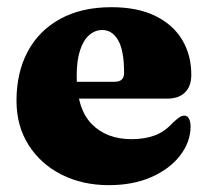

<svg xmlns="http://www.w3.org/2000/svg" viewBox="-20 -514 592 547"><path d="M525 -301Q525 -268.5 507.2 -250.8Q489.5 -233 456 -233H155.5V-281H306.5Q333.5 -281 333.5 -306Q333.5 -370.5 316.5 -399.5Q299.5 -428.5 271.5 -428.5Q250.5 -428.5 234 -414Q217.5 -399.5 208 -370.5Q198.5 -341.5 198.5 -298Q198.5 -205 240.8 -161.2Q283 -117.5 355 -117.5Q391 -117.5 419.8 -127.8Q448.5 -138 472 -164Q485 -176 491.8 -180.2Q498.5 -184.5 505 -184.5Q514.5 -184.5 518.8 -175.2Q523 -166 523 -153Q522.5 -109 493 -70.8Q463.5 -32.5 411.2 -9.5Q359 13.5 290 13.5Q215 13.5 155.5 -16.5Q96 -46.5 61.5 -100.8Q27 -155 27 -227Q27 -307 58.8 -366.8Q90.5 -426.5 151.2 -460Q212 -493.5 297.5 -493.5Q372 -493.5 422.8 -468.5Q473.5 -443.5 499.2 -400.2Q525 -357 525 -301Z"/></svg>

Font: Fraunces ExtraBold
Style: Regular
Weight: 800
Version: Version 1.000;[b76b70a41]